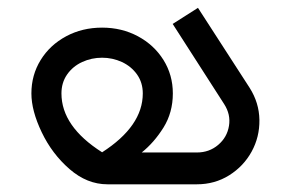

<svg xmlns="http://www.w3.org/2000/svg" viewBox="-20 -479 756 499"><path d="M562.5 -208.6Q580 -181.5 575.1 -151.9Q570.3 -122.2 547.1 -102.5Q523.9 -82.7 491.7 -82.7H348.3Q380.5 -108.5 404.9 -147.5Q429.2 -186.6 429.2 -236.2Q429.2 -284 404.9 -323.1Q380.5 -362.1 338.5 -384.7Q296.4 -407.2 245.4 -407.2Q193.9 -407.2 151.9 -384.7Q109.8 -362.1 85.7 -323.1Q61.6 -284 61.6 -236.2Q61.6 -191.2 88.5 -135.1Q115.3 -79 160.8 -39.5Q206.3 0 259.2 0H491.7Q538.1 0 575.6 -23.4Q613.1 -46.9 634 -85Q654.9 -123.2 654.2 -167.5Q653.5 -211.9 628.7 -250.9L494.5 -458.6L428.8 -416.8ZM351.1 -236.2Q351.1 -151.2 245.4 -83.2Q139.7 -150.3 139.7 -236.2Q139.7 -264.2 154.4 -285.4Q169.1 -306.5 193.5 -317.8Q217.8 -329 245.4 -329Q272.5 -329 296.9 -317.8Q321.2 -306.5 336.2 -285.4Q351.1 -264.2 351.1 -236.2Z"/></svg>

Font: Arad
Style: Regular
Weight: 400
Designer: Mohammad Darvishi
Version: Version 1.010;September 21, 2024;FontCreator 15.0.0.2992 64-